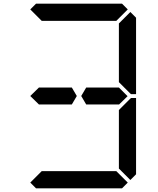

<svg xmlns="http://www.w3.org/2000/svg" viewBox="-20 -1020 856 1040"><path d="M144 -969 175 -1000H641L672 -969L610 -907H590H454H362H226H206ZM686 -955 717 -924V-510H690L685 -514L624 -575V-607V-782V-887V-893ZM685 -485 690 -489H717V-76L686 -45L624 -107V-113V-218V-424ZM672 -31 641 0H175L144 -31L206 -93H226H362H454H590H610ZM144 -500 192 -547V-546H328H369L396 -500L369 -454H212H209H192V-453ZM624 -546 671 -499 624 -453V-454H606H604H475H454H447L420 -500L447 -546H454H475H488Z"/></svg>

Font: DSEG14 Classic
Style: Regular
Weight: 400
Designer: Keshikan(Twitter:@keshinomi_88pro)
Version: Version 0.46